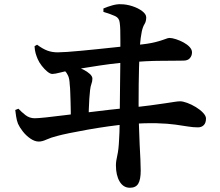

<svg xmlns="http://www.w3.org/2000/svg" viewBox="-20 -820 1040 906"><path d="M593 66Q562 66 544.5 36.5Q527 7 527 -40Q527 -59 533.5 -86.5Q540 -114 542 -163Q544 -191 544.5 -233Q545 -275 545.5 -323.5Q546 -372 546.5 -419Q547 -466 547.5 -504Q548 -542 548 -562Q548 -602 548 -630Q548 -658 547.5 -678Q547 -698 545 -712Q543 -735 523.5 -744Q504 -753 468 -764V-780Q489 -789 511 -795Q533 -801 550 -800Q576 -800 604 -791Q632 -782 651 -767.5Q670 -753 670 -738Q670 -719 662 -706.5Q654 -694 649 -671Q643 -640 641 -612.5Q639 -585 638 -558Q637 -535 636 -499.5Q635 -464 634.5 -421Q634 -378 634 -329.5Q634 -281 635.5 -232.5Q637 -184 639 -138Q641 -99 642.5 -68.5Q644 -38 644 -15Q644 27 632.5 46.5Q621 66 593 66ZM314 -248Q314 -268 314 -291.5Q314 -315 313 -339Q312 -363 311.5 -384.5Q311 -406 309 -421Q308 -448 301.5 -462.5Q295 -477 286 -485Q277 -493 270 -498L273 -510Q291 -511 308.5 -510Q326 -509 345 -503Q359 -499 375.5 -490.5Q392 -482 404 -471Q416 -460 416 -449Q416 -436 411.5 -424.5Q407 -413 405 -394Q403 -379 401.5 -354.5Q400 -330 399 -302.5Q398 -275 398 -250ZM163 -152Q144 -152 123.5 -166Q103 -180 87.5 -200Q72 -220 65 -236Q59 -251 56 -271Q53 -291 52 -301L67 -307Q81 -292 100 -277Q119 -262 144 -262Q159 -262 197 -266Q235 -270 286 -276.5Q337 -283 392 -289.5Q447 -296 497 -302Q547 -308 582 -311Q648 -317 691.5 -323Q735 -329 762 -333Q789 -337 804.5 -339.5Q820 -342 830 -342Q843 -342 863.5 -334.5Q884 -327 904.5 -314.5Q925 -302 938.5 -287.5Q952 -273 952 -261Q952 -240 941.5 -229.5Q931 -219 914 -219Q892 -219 867.5 -223Q843 -227 807.5 -232Q772 -237 718.5 -238.5Q665 -240 583 -234Q543 -231 493.5 -224Q444 -217 395.5 -208.5Q347 -200 308.5 -192Q270 -184 252 -179Q220 -171 199.5 -161.5Q179 -152 163 -152ZM227 -471Q217 -471 203.5 -482Q190 -493 177.5 -509Q165 -525 158 -541Q152 -555 148 -569Q144 -583 143 -602L155 -609Q182 -589 204 -581Q226 -573 252 -573Q268 -573 297 -575Q326 -577 363 -580.5Q400 -584 439 -588Q478 -592 515 -596Q552 -600 581.5 -603Q611 -606 626 -608Q681 -613 712 -621Q743 -629 758 -635Q773 -641 779 -641Q792 -641 810.5 -635Q829 -629 846.5 -619.5Q864 -610 875 -598Q886 -586 886 -573Q886 -557 876 -545.5Q866 -534 846 -534Q830 -534 803 -533.5Q776 -533 741 -533Q706 -533 667 -531Q628 -529 588 -526Q547 -524 498 -517.5Q449 -511 403.5 -503.5Q358 -496 325 -491Q296 -486 267.5 -478.5Q239 -471 227 -471Z"/></svg>

Font: Noto Serif SC ExtraLight
Style: Bold
Weight: 700
Version: Version 2.002-H1;hotconv 1.1.0;makeotfexe 2.6.0